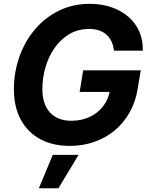

<svg xmlns="http://www.w3.org/2000/svg" viewBox="-20 -758 788 1011"><path d="M348.1 10.3Q256.8 10.3 190.9 -25.9Q125 -62 89.1 -128.7Q53.2 -195.3 53.2 -287.6Q53.2 -376.5 81.5 -457.5Q109.9 -538.6 162.6 -601.6Q215.3 -664.6 289.1 -701.2Q362.8 -737.8 453.1 -737.8Q513.7 -737.8 565.2 -720.5Q616.7 -703.1 654.8 -670.7Q692.9 -638.2 713.1 -592.8Q733.4 -547.4 731.9 -491.2H580.1Q577.1 -518.1 567.4 -539.1Q557.6 -560.1 541.3 -575Q524.9 -589.8 502 -597.7Q479 -605.5 449.7 -605.5Q390.1 -605.5 344.2 -577.9Q298.3 -550.3 266.8 -504.6Q235.4 -459 219.2 -403.1Q203.1 -347.2 203.1 -290Q203.1 -209 243.4 -165.5Q283.7 -122.1 355.5 -122.1Q409.7 -122.1 452.9 -142.6Q496.1 -163.1 523.7 -199.5Q551.3 -235.8 559.1 -283.2L589.4 -273.9H399.4L418 -387.7H721.2L705.1 -291.5Q693.8 -220.7 661.9 -164.8Q629.9 -108.9 582.5 -70.1Q535.2 -31.2 475.3 -10.5Q415.5 10.3 348.1 10.3ZM184.6 233.4 257.8 57.6H393.6L287.6 233.4Z"/></svg>

Font: Inter 17pt
Style: Bold Italic
Weight: 700
Italic angle: -9.3988°
Version: Version 4.001;git-66647c0bb